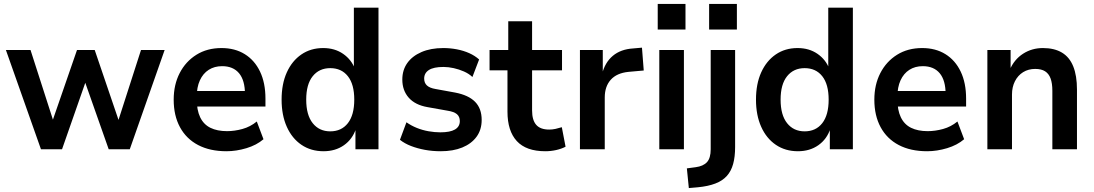

<svg xmlns="http://www.w3.org/2000/svg" viewBox="-20 -758 5555 975"><path d="M188 0 10 -504H135L255 -131H242L371 -504H461L588 -131H576L696 -504H816L639 0H532L396 -386H430L295 0Z M1130 10Q1046 10 986 -21.5Q926 -53 894 -112Q862 -171 862 -252Q862 -328 892.5 -387Q923 -446 977.5 -480Q1032 -514 1105 -514Q1173 -514 1223 -483Q1273 -452 1300.5 -394.5Q1328 -337 1328 -257V-217H962V-296H1240L1224 -279Q1224 -350 1194 -386Q1164 -422 1108 -422Q1069 -422 1040 -403.5Q1011 -385 995 -350Q979 -315 979 -265V-255Q979 -199 996.5 -162.5Q1014 -126 1048.5 -109Q1083 -92 1133 -92Q1171 -92 1211 -103Q1251 -114 1284 -141L1318 -51Q1283 -21 1231.5 -5.5Q1180 10 1130 10Z M1623 10Q1559 10 1511 -22.5Q1463 -55 1436.5 -114Q1410 -173 1410 -252Q1410 -332 1436.5 -390.5Q1463 -449 1510.5 -481.5Q1558 -514 1621 -514Q1680 -514 1722.5 -484.5Q1765 -455 1783 -407H1777V-719H1902V0H1785V-105H1788Q1770 -51 1726.5 -20.5Q1683 10 1623 10ZM1657 -91Q1714 -91 1746.5 -132.5Q1779 -174 1779 -252Q1779 -330 1746.5 -371Q1714 -412 1657 -412Q1601 -412 1568 -371Q1535 -330 1535 -252Q1535 -174 1568 -132.5Q1601 -91 1657 -91Z M2218 10Q2176 10 2138 3Q2100 -4 2067.5 -16.5Q2035 -29 2011 -48L2044 -137Q2068 -120 2096.5 -108.5Q2125 -97 2156 -91.5Q2187 -86 2216 -86Q2266 -86 2290.5 -100.5Q2315 -115 2315 -143Q2315 -166 2300 -178.5Q2285 -191 2252 -196L2151 -214Q2088 -225 2055.5 -262Q2023 -299 2023 -354Q2023 -402 2048 -437.5Q2073 -473 2120 -493.5Q2167 -514 2231 -514Q2266 -514 2300 -507.5Q2334 -501 2363 -488Q2392 -475 2413 -456L2379 -367Q2361 -384 2336 -395Q2311 -406 2284 -412Q2257 -418 2232 -418Q2182 -418 2158 -402.5Q2134 -387 2134 -359Q2134 -337 2148 -324Q2162 -311 2192 -306L2291 -288Q2359 -275 2392.5 -241Q2426 -207 2426 -149Q2426 -99 2400 -63.5Q2374 -28 2327.5 -9Q2281 10 2218 10Z M2749 10Q2652 10 2604.5 -41.5Q2557 -93 2557 -191V-401H2466V-504H2561V-650H2682V-504H2834V-401H2682V-197Q2682 -148 2703 -124Q2724 -100 2769 -100Q2785 -100 2801 -103.5Q2817 -107 2833 -112L2852 -13Q2831 -2 2804 4Q2777 10 2749 10Z M2925 0V-504H3041V-381H3037Q3052 -441 3092 -474.5Q3132 -508 3195 -512L3240 -516L3249 -400L3171 -393Q3112 -387 3081.5 -353Q3051 -319 3051 -263V0Z M3320 -608V-738H3461V-608ZM3328 0V-504H3453V0Z M3581 -608V-738H3722V-608ZM3478 197 3468 97 3513 91Q3551 86 3570 65.5Q3589 45 3589 0V-504H3713V-11Q3713 38 3703 74.5Q3693 111 3671 135.5Q3649 160 3612.5 174Q3576 188 3524 193Z M4032 10Q3968 10 3920 -22.5Q3872 -55 3845.5 -114Q3819 -173 3819 -252Q3819 -332 3845.5 -390.5Q3872 -449 3919.5 -481.5Q3967 -514 4030 -514Q4089 -514 4131.5 -484.5Q4174 -455 4192 -407H4186V-719H4311V0H4194V-105H4197Q4179 -51 4135.5 -20.5Q4092 10 4032 10ZM4066 -91Q4123 -91 4155.5 -132.5Q4188 -174 4188 -252Q4188 -330 4155.5 -371Q4123 -412 4066 -412Q4010 -412 3977 -371Q3944 -330 3944 -252Q3944 -174 3977 -132.5Q4010 -91 4066 -91Z M4688 10Q4604 10 4544 -21.5Q4484 -53 4452 -112Q4420 -171 4420 -252Q4420 -328 4450.5 -387Q4481 -446 4535.5 -480Q4590 -514 4663 -514Q4731 -514 4781 -483Q4831 -452 4858.5 -394.5Q4886 -337 4886 -257V-217H4520V-296H4798L4782 -279Q4782 -350 4752 -386Q4722 -422 4666 -422Q4627 -422 4598 -403.5Q4569 -385 4553 -350Q4537 -315 4537 -265V-255Q4537 -199 4554.5 -162.5Q4572 -126 4606.5 -109Q4641 -92 4691 -92Q4729 -92 4769 -103Q4809 -114 4842 -141L4876 -51Q4841 -21 4789.5 -5.5Q4738 10 4688 10Z M4994 0V-504H5112V-402H5107Q5130 -456 5175 -485Q5220 -514 5276 -514Q5334 -514 5372.5 -491Q5411 -468 5430 -421Q5449 -374 5449 -303V0H5324V-297Q5324 -335 5315 -359.5Q5306 -384 5287 -396Q5268 -408 5237 -408Q5202 -408 5175.5 -391.5Q5149 -375 5134 -345.5Q5119 -316 5119 -278V0Z"/></svg>

Font: Nunitoga
Style: Bold
Weight: 700
Designer: Vernon Adams
Foundry: Vernon Adams
Version: Version 1.0